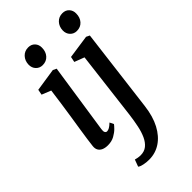

<svg xmlns="http://www.w3.org/2000/svg" viewBox="-307 -860 1199 1199"><g transform="rotate(-45 293.0 -260.0)"><path d="M128.5 10Q105 10 88.2 2.8Q71.5 -4.5 63.2 -18.8Q55 -33 57.5 -54.5Q59.5 -75 64.5 -109.2Q69.5 -143.5 76.2 -187.5Q83 -231.5 90.8 -281Q98.5 -330.5 105.8 -382Q113 -433.5 119.5 -482.5L58.5 -507L65.5 -543L217 -566L240 -555L170.5 -91Q167.5 -73 172.2 -64.2Q177 -55.5 186 -55.5Q196 -55.5 207.2 -61.8Q218.5 -68 235.5 -84L248.5 -57.5Q243.5 -50 227.8 -34Q212 -18 187 -4Q162 10 128.5 10ZM194 -632Q168 -632 150.5 -650.2Q133 -668.5 133.5 -697Q134.5 -730.5 155.2 -752.8Q176 -775 208 -775Q235.5 -775 252 -757.2Q268.5 -739.5 268 -713Q268 -677.5 247.8 -654.8Q227.5 -632 194 -632ZM464 0Q454 81.5 423.8 138.5Q393.5 195.5 348.2 225.5Q303 255.5 247 255.5Q221.5 255.5 198.8 250.5Q176 245.5 167 237.5L184 191.5Q191 194 204.2 196.2Q217.5 198.5 228.5 198.5Q261.5 198.5 283.8 180.5Q306 162.5 320.5 131Q335 99.5 343.5 58.2Q352 17 358 -29L413 -482L347.5 -507L355 -543.5L510.5 -566L533 -555ZM496 -632Q470 -632 452.5 -650.2Q435 -668.5 435.5 -697Q436.5 -730.5 457.2 -752.8Q478 -775 510 -775Q537.5 -775 554 -757.2Q570.5 -739.5 570 -713Q570 -677.5 549.8 -654.8Q529.5 -632 496 -632Z"/></g></svg>

Font: Merriweather 20pt Medium
Style: Italic
Weight: 500
Italic angle: -7.8°
Version: Version 2.101